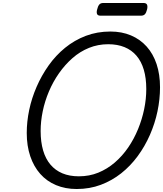

<svg xmlns="http://www.w3.org/2000/svg" viewBox="-20 -1246 1091 1285"><path d="M493 19Q417 19 355 -7Q293 -33 249.5 -82Q206 -131 182.5 -200.5Q159 -270 159 -356Q159 -432 175.5 -510.5Q192 -589 225 -665Q258 -741 305.5 -808Q353 -875 415.5 -926Q478 -977 554 -1006Q630 -1035 719 -1035Q795 -1035 856.5 -1009Q918 -983 961.5 -934.5Q1005 -886 1028 -817Q1051 -748 1051 -662Q1051 -582 1034 -501Q1017 -420 983.5 -343.5Q950 -267 901.5 -201Q853 -135 791 -86Q729 -37 654.5 -9Q580 19 493 19ZM508 -66Q578 -66 638 -90.5Q698 -115 748.5 -158.5Q799 -202 838 -259Q877 -316 904 -382Q931 -448 945 -516Q959 -584 959 -650Q959 -723 942.5 -779Q926 -835 893.5 -873Q861 -911 813.5 -930.5Q766 -950 704 -950Q636 -950 575.5 -925.5Q515 -901 465 -857Q415 -813 375 -756Q335 -699 307.5 -634Q280 -569 266 -501.5Q252 -434 252 -369Q252 -296 268.5 -239.5Q285 -183 317.5 -144.5Q350 -106 397.5 -86Q445 -66 508 -66ZM653 -1141Q634 -1141 629.5 -1152.5Q625 -1164 630 -1182Q635 -1204 644 -1215Q653 -1226 671 -1226H940Q960 -1226 964.5 -1213.5Q969 -1201 964 -1182Q959 -1161 950 -1151Q941 -1141 923 -1141Z"/></svg>

Font: Playwrite CO
Style: Regular
Weight: 400
Designer: Veronika Burian, José Scaglione
Foundry: TypeTogether
Version: Version 1.000